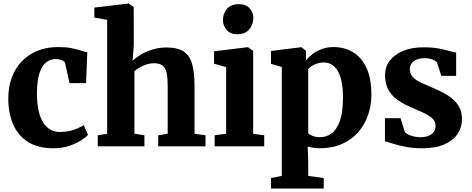

<svg xmlns="http://www.w3.org/2000/svg" viewBox="-20 -840 2708 1102"><path d="M287.5 11Q197 11 139.8 -26Q82.5 -63 55 -127.5Q27.5 -192 27.5 -273.5Q27.5 -340 47.5 -394.5Q67.5 -449 105.2 -488.2Q143 -527.5 195.8 -548.8Q248.5 -570 313.5 -570Q358 -570 389.5 -563.8Q421 -557.5 443 -550.2Q465 -543 481 -540L474 -363H379L354 -476.5Q352 -485 343 -490.5Q334 -496 322.2 -498.5Q310.5 -501 300.5 -501Q269 -501 244.8 -482Q220.5 -463 206.5 -419.8Q192.5 -376.5 192 -303.5Q192 -248.5 201 -207Q210 -165.5 227.2 -138Q244.5 -110.5 268.8 -96.5Q293 -82.5 322 -82.5Q353 -82.5 378.5 -88.2Q404 -94 424.5 -103Q445 -112 460.5 -121.5L485 -65.5Q472.5 -51.5 444 -33.5Q415.5 -15.5 375.5 -2.2Q335.5 11 287.5 11Z M595 -72V-726L521.5 -739V-796.5L717 -819.5H719L747.5 -799.5L748 -580.5L741 -492Q758 -507.5 786.8 -525.2Q815.5 -543 853.5 -555.2Q891.5 -567.5 936 -567.5Q1000 -567.5 1034.8 -544Q1069.5 -520.5 1083 -471.5Q1096.5 -422.5 1096.5 -346.5V-72.5L1159.5 -63.5V0H888V-63.5L942.5 -72.5V-346.5Q942.5 -392.5 936.5 -421.2Q930.5 -450 913.2 -463.5Q896 -477 862.5 -477Q841 -477 820.5 -470.2Q800 -463.5 782.2 -453Q764.5 -442.5 751.5 -431.5V-72.5L809 -63.5V0H541V-63.5Z M1212 0V-63.5L1278 -72.5V-455L1208.5 -474.5V-545.5L1401.5 -569H1403.5L1433 -548.5V-72L1496.5 -63.5V0ZM1342 -643.5Q1301.5 -643.5 1280.5 -668.8Q1259.5 -694 1259.5 -724Q1259.5 -762 1282.5 -789Q1305.5 -816 1350.5 -816H1351.5Q1392 -816 1413 -792Q1434 -768 1434 -738Q1434 -700 1411 -671.8Q1388 -643.5 1343 -643.5Z M1535.5 242V182L1597.5 169.5V-455.5L1535.5 -473.5V-547.5L1708.5 -569H1710.5L1736 -548.5V-493.5Q1750 -511.5 1773.2 -529.2Q1796.5 -547 1827.2 -558.5Q1858 -570 1894.5 -570Q1953.5 -570 2002.8 -542.2Q2052 -514.5 2081.8 -454.2Q2111.5 -394 2111.5 -296Q2111.5 -235.5 2092.5 -180Q2073.5 -124.5 2036 -81.5Q1998.5 -38.5 1943.2 -13.8Q1888 11 1814.5 11Q1796.5 11 1776.8 7.8Q1757 4.5 1746 0.5L1749 82V169.5L1838 182V242ZM1817.5 -52.5Q1853.5 -52.5 1883.2 -74.5Q1913 -96.5 1930.8 -146.2Q1948.5 -196 1948.5 -279.5Q1948.5 -333.5 1940.5 -371.8Q1932.5 -410 1917.5 -434.5Q1902.5 -459 1882.2 -470.2Q1862 -481.5 1838.5 -481.5Q1818.5 -481.5 1801 -475.8Q1783.5 -470 1770 -461.2Q1756.5 -452.5 1749 -443V-75.5Q1756 -67 1774.5 -59.8Q1793 -52.5 1817.5 -52.5Z M2402 11Q2351.5 11 2310 3Q2268.5 -5 2238 -14.8Q2207.5 -24.5 2189.5 -29V-161.5H2279L2303.5 -83Q2308 -75.5 2322 -68.5Q2336 -61.5 2354.5 -57Q2373 -52.5 2392 -52.5Q2422 -52.5 2441.5 -61Q2461 -69.5 2470.5 -84.5Q2480 -99.5 2480 -118Q2480 -145 2459.2 -162.8Q2438.5 -180.5 2403.2 -196Q2368 -211.5 2323.5 -231.5Q2281 -250.5 2251 -274.8Q2221 -299 2205.5 -332.2Q2190 -365.5 2190 -409.5Q2190 -455.5 2216.8 -491.2Q2243.5 -527 2293.2 -547.8Q2343 -568.5 2411 -568.5Q2461.5 -568.5 2497.2 -561.8Q2533 -555 2557.2 -548Q2581.5 -541 2598 -538.5V-404.5H2513L2488.5 -480.5Q2485 -487 2474.8 -492.8Q2464.5 -498.5 2450 -502.2Q2435.5 -506 2417.5 -506Q2391.5 -506 2372.2 -498.2Q2353 -490.5 2342.8 -476.5Q2332.5 -462.5 2332.5 -443.5Q2332.5 -415 2350.5 -396.8Q2368.5 -378.5 2397.8 -365.2Q2427 -352 2459.5 -338Q2491 -324.5 2521.8 -308.8Q2552.5 -293 2577.2 -272.2Q2602 -251.5 2616.8 -223.2Q2631.5 -195 2631.5 -156.5Q2631.5 -110.5 2607 -72.5Q2582.5 -34.5 2531.8 -11.8Q2481 11 2402 11Z"/></svg>

Font: Merriweather ExtraBold
Style: Regular
Weight: 800
Version: Version 2.100